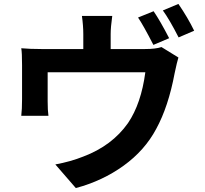

<svg xmlns="http://www.w3.org/2000/svg" viewBox="-20 -885 1040 975"><path d="M839 -691 759 -657Q707 -758 681 -796L760 -828Q793 -780 839 -691ZM542 -636H717Q770 -636 800 -646L886 -593Q879 -571 867 -514Q835 -343 773 -230Q715 -121 607.5 -43.5Q500 34 365 70L261 -50Q338 -64 403 -90Q549 -145 630 -260Q697 -359 718 -518H222V-371Q222 -324 226 -297H88Q92 -330 92 -381V-554Q92 -617 88 -640Q133 -636 190 -636H403V-712Q403 -754 396 -804H550Q542 -747 542 -712ZM807 -832 886 -865Q934 -795 966 -729L887 -695Q840 -787 807 -832Z"/></svg>

Font: Noto Sans Korean Bold
Style: Bold
Weight: 700
Designer: Ryoko NISHIZUKA  (kana & ideographs); Paul D. Hunt (Latin, Greek & Cyrillic); Wenlong ZHANG  (bopomofo); Sandoll Communi
Foundry: Adobe Systems Incorporated
Version: Version 1.000;PS 1;hotconv 1.0.78;makeotf.lib2.5.61930